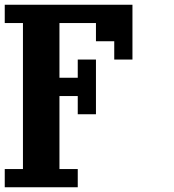

<svg xmlns="http://www.w3.org/2000/svg" viewBox="-20 -789 732 809"><path d="M0 0V-76.7H76.7V-691.9H0V-769H538.1V-538.1H461.4V-615.2H384.3V-691.9H230.5V-461.4H307.6V-538.1H384.3V-307.6H307.6V-384.3H230.5V-76.7H307.6V0Z"/></svg>

Font: Good Old DOS
Style: Regular
Weight: 400
Designer: Vasily Draigo
Foundry: Vasily Draigo
Version: 1.0